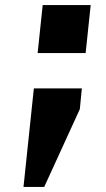

<svg xmlns="http://www.w3.org/2000/svg" viewBox="-20 -540 420 760"><path d="M73 200 114 -190H304L296 -108L155 200ZM129 -330 149 -520H339L319 -330Z"/></svg>

Font: Quantico
Style: Bold Italic
Weight: 700
Italic angle: -12°
Designer: Matt Desmond
Foundry: MADtype
Version: Version 2.002